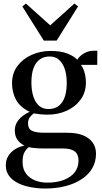

<svg xmlns="http://www.w3.org/2000/svg" viewBox="-20 -814 572 1076"><path d="M232.5 242.5Q192.5 242.5 153.2 235.2Q114 228 82.2 212.8Q50.5 197.5 31.5 172.5Q12.5 147.5 12.5 112Q12.5 83.5 26 61Q39.5 38.5 63 23.2Q86.5 8 117 2Q92 -10.5 77.5 -31.2Q63 -52 63 -83.5Q63 -108.5 74.8 -128.2Q86.5 -148 105.5 -163Q124.5 -178 146.5 -187.5Q91.5 -213.5 69.5 -255.5Q47.5 -297.5 47.5 -347.5Q47.5 -404 78 -444.5Q108.5 -485 157.8 -506.8Q207 -528.5 263 -528.5Q320.5 -528.5 356.8 -514.2Q393 -500 413.5 -479.5Q425 -500 450.5 -514.8Q476 -529.5 502.5 -529.5H525.5L525 -450.5H433.5Q441 -441.5 447.2 -426.5Q453.5 -411.5 457.5 -392.5Q461.5 -373.5 461.5 -352.5Q461.5 -296.5 432 -256Q402.5 -215.5 353.8 -193.5Q305 -171.5 247 -171.5Q227.5 -171.5 206.2 -173.5Q185 -175.5 169 -178.5Q158.5 -170.5 147.8 -157.5Q137 -144.5 137 -122Q137 -92.5 158.8 -81.2Q180.5 -70 230.5 -70H358.5Q411.5 -70 447 -55Q482.5 -40 500.2 -13.8Q518 12.5 518 47Q518 93 497 129Q476 165 437.5 190.2Q399 215.5 347 229Q295 242.5 232.5 242.5ZM244.5 209.5Q298.5 209.5 338 194.2Q377.5 179 398.8 151.2Q420 123.5 420 86.5Q420 65.5 412.2 50.2Q404.5 35 384.8 26.5Q365 18 329 18H223Q197 18 176 16Q155 14 141 10.5Q127 21.5 116.8 40Q106.5 58.5 106.5 94Q106.5 133 125.8 158.8Q145 184.5 176.5 197Q208 209.5 244.5 209.5ZM251 -203Q301.5 -203 327.8 -240.2Q354 -277.5 354 -350.5Q354 -394.5 342.8 -427.5Q331.5 -460.5 310.5 -479Q289.5 -497.5 259.5 -497.5Q227 -497.5 203.8 -481.5Q180.5 -465.5 168.2 -433Q156 -400.5 156 -351.5Q156 -308 166.5 -274.5Q177 -241 198 -222Q219 -203 251 -203ZM225.5 -586.5 105 -778 125.5 -794 261.5 -672 397 -794 417.5 -778 297.5 -586.5Z"/></svg>

Font: Merriweather 120pt Medium
Style: Regular
Weight: 500
Version: Version 2.100